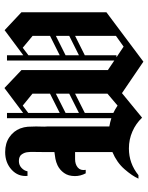

<svg xmlns="http://www.w3.org/2000/svg" viewBox="81 -742 672 874"><g transform="rotate(-90 417.0 -305.0)"><path d="M65 -250.8Q52.5 -274.2 52.5 -300Q52.5 -330 66.7 -349.6Q80.8 -369.2 101.7 -379.2Q115.8 -385.8 131.2 -388.8Q146.7 -391.7 161.7 -393.3V-430.8L162.5 -500.8Q162.5 -502.5 161.2 -515.8Q160 -529.2 151.2 -542.1Q142.5 -555 120.8 -555Q102.5 -555 89.6 -542.9Q76.7 -530.8 74.2 -515.8H53.3Q49.2 -558.3 81.2 -587.9Q113.3 -617.5 161.7 -617.5Q201.7 -617.5 229.6 -598.3Q257.5 -579.2 269.2 -549.2Q275.8 -531.7 277.1 -514.6Q278.3 -497.5 278.3 -476.7Q278.3 -467.5 277.9 -457.9Q277.5 -448.3 277.5 -439.2L278.3 -425V-143.3Q297.5 -140 315.8 -134.2V-609.2H340V-535.8L453.3 -620.8L535 -543.3V-150L578.3 -120.8V-609.2H602.5V-535L716.7 -620L798.3 -543.3V-156.7L573.3 11.7L430 -85.8L318.3 5.8Q291.7 -22.5 255.4 -38.3Q219.2 -54.2 178.3 -54.2Q110 -54.2 56.7 -10.8H40.8Q53.3 -39.2 83.8 -74.2Q114.2 -109.2 161.7 -129.2V-299.2H129.2Q105.8 -299.2 91.2 -286.7Q76.7 -274.2 80.8 -250.8ZM373.3 -537.5 340 -512.5V-369.2L427.5 -413.3V-493.3ZM636.7 -537.5 602.5 -511.7V-369.2L690.8 -413.3V-492.5ZM602.5 -342.5V-281.7L690.8 -325.8V-386.7ZM340 -342.5V-281.7L427.5 -325.8V-386.7ZM602.5 -110.8H593.3L641.7 -78.3L690.8 -113.3V-299.2L602.5 -255ZM373.3 -105.8 427.5 -151.7V-299.2L340 -255V-125Q357.5 -116.7 373.3 -105.8Z"/></g></svg>

Font: Manufacturing Consent
Style: Regular
Weight: 400
Version: Version 3.000; ttfautohint (v1.8.4.7-5d5b)